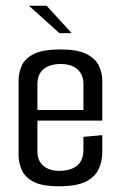

<svg xmlns="http://www.w3.org/2000/svg" viewBox="-20 -648 423 672"><path d="M186 4Q127 4 97 -12Q67 -28 56 -53.5Q45 -79 45 -106V-365Q45 -393 56 -418Q67 -443 98.5 -459Q130 -475 192 -475Q250 -475 281.5 -459.5Q313 -444 325.5 -419Q338 -394 338 -366V-258L272 -254V-354Q272 -387 251 -405.5Q230 -424 192 -424Q154 -424 132.5 -406Q111 -388 111 -354V-118Q111 -85 132 -67.5Q153 -50 186 -50Q228 -50 250 -68.5Q272 -87 272 -124V-169L338 -175V-115Q338 -83 325 -55.5Q312 -28 279.5 -12Q247 4 186 4ZM55 -226V-263H338V-226ZM188 -532 81 -628H143L231 -532Z"/></svg>

Font: Smooch Sans Thin Medium
Style: Regular
Weight: 500
Version: Version 1.010